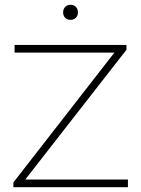

<svg xmlns="http://www.w3.org/2000/svg" viewBox="-20 -783 591 803"><path d="M36 0V-20L467 -574L473 -563H41V-595H509V-575L77 -21L71 -32H515V0ZM275 -700Q261.5 -700 252.8 -708.5Q244 -717 244 -731Q244 -745.5 252.8 -754.2Q261.5 -763 275 -763Q288.5 -763 297.2 -754.2Q306 -745.5 306 -731Q306 -717 297.2 -708.5Q288.5 -700 275 -700Z"/></svg>

Font: Encode Sans SC Expanded Thin
Style: Regular
Weight: 250
Width: 7
Designer: Multiple Designers
Foundry: Impallari Type
Version: Version 3.002